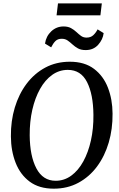

<svg xmlns="http://www.w3.org/2000/svg" viewBox="-20 -1124 716 1154"><path d="M303 10Q215.5 10 158.8 -32Q102 -74 74 -145.5Q46 -217 45.5 -304Q44.5 -396.5 69 -477.8Q93.5 -559 140 -620.8Q186.5 -682.5 252.2 -717.8Q318 -753 400 -753Q488.5 -753 545 -710.2Q601.5 -667.5 628.8 -596.8Q656 -526 656.5 -441.5Q657.5 -349 633.5 -267.2Q609.5 -185.5 563.2 -123.2Q517 -61 451.2 -25.5Q385.5 10 303 10ZM314.5 -37.5Q366 -37.5 408.2 -68.2Q450.5 -99 480.5 -153.5Q510.5 -208 526.5 -279.8Q542.5 -351.5 541.5 -433.5Q540.5 -557 503.2 -630.5Q466 -704 387.5 -704Q336 -704 293.5 -673.8Q251 -643.5 220.8 -589.5Q190.5 -535.5 174.2 -464.2Q158 -393 158.5 -311Q159.5 -186 198.8 -111.8Q238 -37.5 314.5 -37.5ZM250.5 -862Q257 -906.5 288.2 -935.8Q319.5 -965 362 -965Q388.5 -965 406.8 -955Q425 -945 439 -931.8Q453 -918.5 467 -908.2Q481 -898 500 -898Q525.5 -898 541 -912.8Q556.5 -927.5 566.5 -947.5L603 -925Q598.5 -886.5 570 -854.8Q541.5 -823 495 -823Q467 -823 448.5 -833.2Q430 -843.5 415.5 -857Q401 -870.5 386.2 -880.8Q371.5 -891 351 -891Q327 -891 313 -877Q299 -863 287.5 -839.5ZM328.5 -1103.5H592L583.5 -1032H320Z"/></svg>

Font: Merriweather Text Regular
Style: Italic
Weight: 400
Italic angle: -7.8°
Designer: Eben Sorkin
Foundry: Eben Sorkin
Version: Version 2.100; ttfautohint (v1.7.19-72a1) -l 8 -r 50 -G 200 